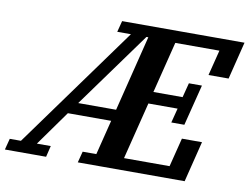

<svg xmlns="http://www.w3.org/2000/svg" viewBox="-130 -806 1186 913"><g transform="rotate(10 463.0 -349.0)"><path d="M-40 -54H14L441 -644H375L389 -698H980L935 -517H838L869 -640H656L594 -392H735L753 -462H816L766 -264H703L721 -334H580L511 -58H731L766 -197H863L814 0H298L312 -54H378L420 -222H211L91 -54H158L145 0H-54ZM251 -278H434L525 -644H516Z"/></g></svg>

Font: IBM Plex Serif SemiBold
Style: Italic
Weight: 600
Italic angle: -14°
Designer: Mike Abbink, Paul van der Laan, Pieter van Rosmalen
Foundry: Bold Monday
Version: Version 2.5